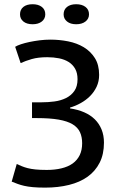

<svg xmlns="http://www.w3.org/2000/svg" viewBox="-20 -857 541 890"><path d="M34.2 0ZM128.4 -309.6V-382.8H173.8Q203.1 -382.8 232.4 -386.7Q261.7 -390.6 285.6 -402.3Q309.6 -414.1 324.5 -435.1Q339.4 -456.1 339.4 -489.7Q339.4 -518.6 328.4 -538.1Q317.4 -557.6 298.3 -569.6Q279.3 -581.5 253.7 -586.7Q228 -591.8 199.2 -591.8Q157.2 -591.8 127.4 -583.3Q97.7 -574.7 75.7 -564.5L50.3 -640.1Q59.6 -646 77.1 -651.9Q94.7 -657.7 116.7 -662.4Q138.7 -667 163.8 -670.2Q189 -673.3 213.9 -673.3Q255.4 -673.3 295.9 -665.3Q336.4 -657.2 368.2 -638.2Q399.9 -619.1 419.7 -587.9Q439.5 -556.6 439.5 -509.8Q439.5 -480 428 -455.3Q416.5 -430.7 397.5 -411.6Q378.4 -392.6 354.2 -379.2Q330.1 -365.7 304.7 -358.4V-354.5Q341.3 -349.1 370.4 -336.4Q399.4 -323.7 419.7 -303.7Q439.9 -283.7 450.9 -256.6Q461.9 -229.5 461.9 -195.8Q461.9 -142.1 441.9 -102.8Q421.9 -63.5 386 -37.8Q350.1 -12.2 299.8 0.2Q249.5 12.7 189.5 12.7Q155.3 12.7 132.1 10.5Q108.9 8.3 92 4.4Q75.2 0.5 62 -4.4Q48.8 -9.3 34.2 -15.1L57.6 -96.7Q69.8 -91.3 81.5 -86.4Q93.3 -81.5 108.4 -77.6Q123.5 -73.7 144.5 -71.5Q165.5 -69.3 196.8 -69.3Q234.4 -69.3 264.9 -76.7Q295.4 -84 316.7 -99.1Q337.9 -114.3 349.4 -137.7Q360.8 -161.1 360.8 -192.9Q360.8 -222.2 350.8 -244.1Q340.8 -266.1 316.7 -280.8Q292.5 -295.4 252 -302.5Q211.4 -309.6 150.4 -309.6ZM72.8 -790.5Q72.8 -812.5 88.4 -825Q104 -837.4 131.3 -837.4Q157.7 -837.4 173.8 -825Q189.9 -812.5 189.9 -790.5Q189.9 -770 173.8 -757.3Q157.7 -744.6 131.3 -744.6Q104 -744.6 88.4 -757.3Q72.8 -770 72.8 -790.5ZM274.9 -790.5Q274.9 -812.5 290.8 -825Q306.6 -837.4 333 -837.4Q359.9 -837.4 376.2 -825Q392.6 -812.5 392.6 -790.5Q392.6 -770 376.2 -757.3Q359.9 -744.6 333 -744.6Q306.6 -744.6 290.8 -757.3Q274.9 -770 274.9 -790.5Z"/></svg>

Font: PT Astra Sans
Style: Regular
Weight: 400
Designer: A.Korolkova, I. Chaeva
Foundry: ParaType Ltd
Version: Version 1.001; ttfautohint (v1.6)